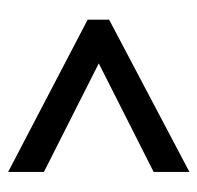

<svg xmlns="http://www.w3.org/2000/svg" viewBox="-27 -598 496 483"><g transform="rotate(-90 221.5 -356.0)"><path d="M31 -218V-128L414 -330V-384L31 -584V-494L304 -356Z"/></g></svg>

Font: Noto Sans Lao ExtraCondensed Medium
Style: Regular
Weight: 500
Width: 2
Designer: Monotype Design Team
Foundry: Monotype Imaging Inc.
Version: Version 2.003